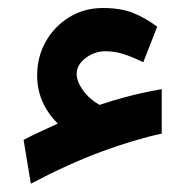

<svg xmlns="http://www.w3.org/2000/svg" viewBox="-20 -411 465 477"><path d="M170.4 -227.1Q170.4 -209 186 -187Q201.7 -165 227.1 -150.4Q261.2 -161.6 285.6 -168.2Q310.1 -174.8 332.3 -179.7Q354.5 -184.6 381.8 -189.5V-79.1Q314 -64.5 231.9 -34.2Q149.9 -3.9 56.6 45.4L38.6 -63.5Q60.1 -74.7 79.6 -83.7Q99.1 -92.8 123.5 -104Q72.3 -155.3 72.3 -223.6Q72.3 -269.5 93.5 -307.4Q114.7 -345.2 151.9 -368.2Q189 -391.1 235.4 -391.1Q279.3 -391.1 309.3 -379.4Q339.4 -367.7 370.6 -344.7L335.9 -256.3Q311 -268.6 288.6 -276.1Q266.1 -283.7 241.7 -283.7Q214.8 -283.7 192.6 -266.8Q170.4 -250 170.4 -227.1Z"/></svg>

Font: Vazirmatn UI NL SemiBold
Style: Regular
Weight: 600
Designer: Saber Rastikerdar
Foundry: Saber Rastikerdar
Version: Version 33.003